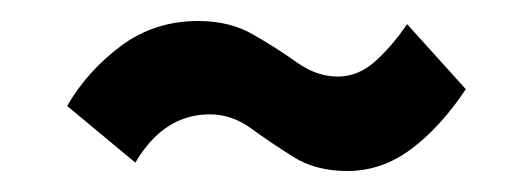

<svg xmlns="http://www.w3.org/2000/svg" viewBox="-20 -413 490 183"><path d="M311 -250Q281 -250 259.5 -263.5Q238 -277 219.5 -290.5Q201 -304 180 -304Q136 -304 109 -258L44 -312Q63 -345 95 -369Q127 -393 169 -393Q199 -393 221.5 -380Q244 -367 263 -353.5Q282 -340 302 -340Q321 -340 337 -354Q353 -368 368 -390L424 -328Q400 -292 372 -271Q344 -250 311 -250Z"/></svg>

Font: Inconsolata SemiCondensed Bold
Style: Regular
Weight: 700
Width: 4
Monospace: yes
Designer: Raph Levien, Cyreal, Brenton Simpson
Foundry: Raph Levien, Cyreal, Google
Version: Version 3.001; ttfautohint (v1.8.2.53-6de2)